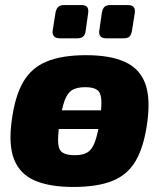

<svg xmlns="http://www.w3.org/2000/svg" viewBox="-20 -730 641 762"><path d="M164 -218V-292H438V-218ZM322 -511Q418 -511 476.5 -484Q535 -457 556.5 -398Q578 -339 564 -241Q551 -147 518.5 -91.5Q486 -36 426 -12Q366 12 271 12Q176 12 117 -14Q58 -40 35.5 -98.5Q13 -157 27 -255Q40 -350 72.5 -405.5Q105 -461 165.5 -486Q226 -511 322 -511ZM319 -384Q286 -384 267 -373Q248 -362 236.5 -331Q225 -300 216 -241Q209 -189 211 -161.5Q213 -134 229 -124Q245 -114 277 -114Q309 -114 327.5 -125.5Q346 -137 357 -167.5Q368 -198 377 -255Q384 -308 382 -335.5Q380 -363 365 -373.5Q350 -384 319 -384ZM302 -710Q319 -710 325.5 -702.5Q332 -695 330 -679L320 -608Q318 -592 310 -585Q302 -578 287 -578H218Q186 -578 189 -608L200 -678Q203 -695 211 -702.5Q219 -710 236 -710ZM486 -710Q503 -710 510 -702.5Q517 -695 515 -679L504 -609Q501 -592 494 -585Q487 -578 471 -578H402Q370 -578 374 -608L384 -678Q387 -696 395 -703Q403 -710 419 -710Z"/></svg>

Font: Exo 2 ExtraBold
Style: Italic
Weight: 800
Italic angle: -8°
Designer: Natanael Gama
Foundry: Natanael Gama
Version: Version 2.010